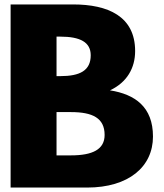

<svg xmlns="http://www.w3.org/2000/svg" viewBox="-20 -845 737 865"><path d="M27.8 -825V0H372.2C560.2 0 669.2 -94 669.2 -230C669.2 -363 588.8 -420 475.5 -438C552.5 -474 588.8 -539 588.8 -615C588.8 -772 465.7 -825 309.5 -825ZM234.7 -502V-680H251.2C341.3 -680 388.7 -655 388.7 -596C388.7 -527 340.2 -502 251.2 -502ZM234.7 -145V-340H299.5C397.5 -340 451.3 -313 451.3 -237C451.3 -172 397.5 -145 299.5 -145Z"/></svg>

Font: Hussar
Style: BdWide
Weight: 700
Foundry: Cannot Into Space Fonts
Version: Version 2.00